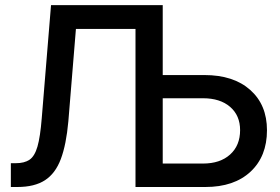

<svg xmlns="http://www.w3.org/2000/svg" viewBox="-20 -748 1121 768"><path d="M23.4 0V-95.2H43Q77.6 -95.2 98.1 -109.1Q118.7 -123 129.9 -161.9Q141.1 -200.7 147 -275.4L184.1 -727.5H630.9V-447.8H797.4Q914.1 -447.8 981 -388.2Q1047.9 -328.6 1047.9 -227.1Q1047.9 -122.6 982.2 -61.3Q916.5 0 801.3 0H522V-632.3H283.7L253.4 -262.7Q245.1 -169.9 223.4 -112.1Q201.7 -54.2 159.9 -27.1Q118.2 0 49.3 0ZM630.9 -355V-93.8H792Q860.4 -93.8 900.4 -129.9Q940.4 -166 940.4 -227.5Q940.4 -286.1 900.4 -320.6Q860.4 -355 792 -355Z"/></svg>

Font: Inter Display Medium
Style: Regular
Weight: 500
Designer: Rasmus Andersson
Foundry: rsms
Version: Version 4.001;git-9221beed3